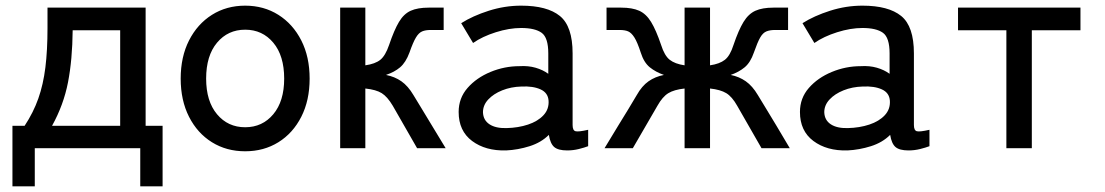

<svg xmlns="http://www.w3.org/2000/svg" viewBox="-20 -524 3909 679"><path d="M24 135V-79H67Q98 -126 115.5 -175.5Q133 -225 140.5 -285.5Q148 -346 148 -425V-497H495V-79H555V135H476V0H103V135ZM164 -79H405V-417H237Q236 -313 220.5 -233Q205 -153 164 -79Z M847 11Q781 11 729.5 -21Q678 -53 648.5 -111Q619 -169 619 -246Q619 -323 648.5 -381Q678 -439 729.5 -471.5Q781 -504 847 -504Q913 -504 964.5 -471.5Q1016 -439 1045.5 -381Q1075 -323 1075 -246Q1075 -169 1045.5 -111Q1016 -53 964.5 -21Q913 11 847 11ZM847 -74Q908 -74 946.5 -120Q985 -166 985 -246Q985 -327 946.5 -373Q908 -419 847 -419Q786 -419 747.5 -373Q709 -327 709 -246Q709 -166 747.5 -120Q786 -74 847 -74Z M1183 0V-497H1272V-293Q1307 -298 1325 -312.5Q1343 -327 1356 -365Q1374 -418 1391 -446.5Q1408 -475 1432.5 -486Q1457 -497 1496 -497H1549V-418H1503Q1485 -418 1473 -413Q1461 -408 1451 -391.5Q1441 -375 1428 -338Q1415 -303 1395 -286Q1375 -269 1345 -259Q1376 -253 1399.5 -236.5Q1423 -220 1442 -188Q1458 -162 1473 -137Q1488 -112 1507.5 -80Q1527 -48 1556 0H1455L1369 -150Q1350 -182 1330 -194.5Q1310 -207 1272 -211V0Z M1770 8Q1697 10 1649.5 -25.5Q1602 -61 1602 -128Q1602 -177 1633.5 -213Q1665 -249 1714.5 -269.5Q1764 -290 1817 -290Q1848 -292 1874 -284.5Q1900 -277 1919 -263V-335Q1919 -391 1895.5 -408Q1872 -425 1823 -425Q1781 -425 1733.5 -410Q1686 -395 1653 -372L1611 -442Q1652 -468 1708.5 -486Q1765 -504 1823 -504Q1915 -504 1960 -467.5Q2005 -431 2005 -335V-82Q2005 -63 2015 -60Q2025 -57 2060 -65V-7Q2047 -2 2027 3Q2007 8 1986 8Q1954 8 1940 -4Q1926 -16 1921 -47Q1894 -20 1853 -7Q1812 6 1770 8ZM1771 -71Q1813 -72 1847.5 -83.5Q1882 -95 1902 -116.5Q1922 -138 1920 -168Q1918 -196 1891.5 -208Q1865 -220 1824 -218Q1787 -217 1756 -204.5Q1725 -192 1706.5 -172Q1688 -152 1688 -127Q1689 -99 1711 -84.5Q1733 -70 1771 -71Z M2118 0Q2147 -48 2166.5 -80Q2186 -112 2201.5 -137Q2217 -162 2232 -188Q2250 -220 2273.5 -236.5Q2297 -253 2328 -259Q2299 -269 2278 -286Q2257 -303 2246 -338Q2234 -375 2223.5 -391.5Q2213 -408 2201.5 -413Q2190 -418 2171 -418H2125V-497H2177Q2216 -497 2240.5 -486Q2265 -475 2282.5 -446.5Q2300 -418 2318 -365Q2330 -327 2348.5 -312.5Q2367 -298 2401 -293V-497H2491V-293Q2525 -298 2543.5 -312.5Q2562 -327 2574 -365Q2592 -418 2609.5 -446.5Q2627 -475 2651.5 -486Q2676 -497 2715 -497H2767V-418H2721Q2703 -418 2690.5 -413Q2678 -408 2668.5 -391.5Q2659 -375 2646 -338Q2634 -303 2613.5 -286Q2593 -269 2564 -259Q2594 -253 2617.5 -236.5Q2641 -220 2660 -188Q2676 -162 2691 -137Q2706 -112 2725.5 -80Q2745 -48 2773 0H2673L2587 -150Q2569 -182 2548.5 -194.5Q2528 -207 2491 -211V0H2401V-211Q2364 -207 2343.5 -194.5Q2323 -182 2305 -150L2218 0Z M2977 8Q2904 10 2856.5 -25.5Q2809 -61 2809 -128Q2809 -177 2840.5 -213Q2872 -249 2921.5 -269.5Q2971 -290 3024 -290Q3055 -292 3081 -284.5Q3107 -277 3126 -263V-335Q3126 -391 3102.5 -408Q3079 -425 3030 -425Q2988 -425 2940.5 -410Q2893 -395 2860 -372L2818 -442Q2859 -468 2915.5 -486Q2972 -504 3030 -504Q3122 -504 3167 -467.5Q3212 -431 3212 -335V-82Q3212 -63 3222 -60Q3232 -57 3267 -65V-7Q3254 -2 3234 3Q3214 8 3193 8Q3161 8 3147 -4Q3133 -16 3128 -47Q3101 -20 3060 -7Q3019 6 2977 8ZM2978 -71Q3020 -72 3054.5 -83.5Q3089 -95 3109 -116.5Q3129 -138 3127 -168Q3125 -196 3098.5 -208Q3072 -220 3031 -218Q2994 -217 2963 -204.5Q2932 -192 2913.5 -172Q2895 -152 2895 -127Q2896 -99 2918 -84.5Q2940 -70 2978 -71Z M3539 0V-417H3368V-497H3801V-417H3629V0Z"/></svg>

Font: Zen Kaku Gothic Antique Medium
Style: Regular
Weight: 500
Designer: Yoshimichi Ohira
Foundry: Positype
Version: Version 1.002